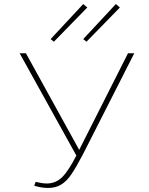

<svg xmlns="http://www.w3.org/2000/svg" viewBox="-20 -921 734 948"><path d="M643 -658 389 -158Q356 -95 332.5 -60.5Q309 -26 282 -9.5Q255 7 218 7Q185 7 149 -4L156 -23Q189 -15 211 -15Q254 -15 285.5 -45Q317 -75 357 -153L77 -658H108L371 -181L612 -658ZM230 -728 391 -901 411 -884 246 -715ZM391 -728 552 -901 572 -884 407 -715Z"/></svg>

Font: Ysabeau Extralight
Style: Regular
Weight: 200
Designer: Christian Thalmann (Catharsis Fonts)
Version: Version 0.003